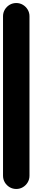

<svg xmlns="http://www.w3.org/2000/svg" viewBox="-20 -1250 215 1270"><path d="M0 -87.7H175V-1142.7H0ZM87.7 -175Q63.7 -175 43.7 -163.2Q23.7 -151.3 11.8 -131.3Q0 -111.3 0 -87.7Q0 -63.7 11.8 -43.7Q23.7 -23.7 43.7 -11.8Q63.7 0 87.7 0Q111.3 0 131.3 -11.8Q151.3 -23.7 163.2 -43.7Q175 -63.7 175 -87.7Q175 -111.3 163.2 -131.3Q151.3 -151.3 131.3 -163.2Q111.3 -175 87.7 -175ZM87.7 -1230Q63.7 -1230 43.7 -1218.2Q23.7 -1206.3 11.8 -1186.3Q0 -1166.3 0 -1142.7Q0 -1118.7 11.8 -1098.7Q23.7 -1078.7 43.7 -1066.8Q63.7 -1055 87.7 -1055Q111.3 -1055 131.3 -1066.8Q151.3 -1078.7 163.2 -1098.7Q175 -1118.7 175 -1142.7Q175 -1166.3 163.2 -1186.3Q151.3 -1206.3 131.3 -1218.2Q111.3 -1230 87.7 -1230Z"/></svg>

Font: Wavefont Thin
Style: Regular
Weight: 100
Monospace: yes
Version: Version 3.005;gftools[0.9.33]